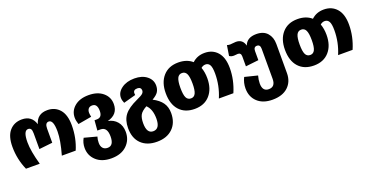

<svg xmlns="http://www.w3.org/2000/svg" viewBox="-32 -1270 4254 2214"><g transform="rotate(-20 2095.0 -163.0)"><path d="M91 0Q30 -138 30 -290Q30 -420 87 -485.5Q144 -551 239 -551Q359 -551 395 -436Q427 -551 552 -551Q645 -551 702 -485.5Q759 -420 759 -290Q759 -135 701 0H531Q580 -172 580 -280Q580 -422 523 -422Q478 -422 478 -352V-178L314 -160V-352Q314 -392 303 -407Q292 -422 270 -422Q211 -422 211 -280Q211 -172 260 0Z M1166 -194Q1234 -182 1276 -132.5Q1318 -83 1318 -6Q1318 94 1249 159.5Q1180 225 1060 225Q944 225 876 163Q808 101 808 7Q808 -56 838 -108L992 -67Q981 -34 981 8Q981 49 1001.5 72.5Q1022 96 1060 96Q1135 96 1135 -17Q1135 -132 1054 -132H1015L1025 -255H1054Q1119 -255 1119 -336Q1119 -425 1057 -425Q1026 -425 1010.5 -406.5Q995 -388 995 -357Q995 -341 1002 -306L836 -277Q820 -323 820 -360Q820 -443 884.5 -497Q949 -551 1058 -551Q1167 -551 1232.5 -496Q1298 -441 1298 -355Q1298 -228 1166 -194Z M1735 -249Q1811 -210 1847.5 -158Q1884 -106 1884 -31Q1884 87 1813 156Q1742 225 1620 225Q1498 225 1427.5 156.5Q1357 88 1357 -36Q1357 -135 1404.5 -196.5Q1452 -258 1567 -310Q1625 -336 1642.5 -352.5Q1660 -369 1660 -391Q1660 -410 1648 -421Q1636 -432 1614 -432Q1563 -432 1563 -390Q1563 -382 1565 -368L1415 -327Q1399 -363 1399 -394Q1399 -460 1461.5 -505.5Q1524 -551 1620 -551Q1714 -551 1772 -505Q1830 -459 1830 -389Q1830 -345 1810.5 -313Q1791 -281 1735 -249ZM1619 96Q1702 96 1702 -30Q1702 -145 1642 -202Q1580 -168 1560 -131.5Q1540 -95 1540 -30Q1540 96 1619 96Z M2481 -551Q2579 -551 2638 -484Q2697 -417 2697 -288Q2697 -142 2636 0H2458Q2516 -137 2516 -285Q2516 -361 2498.5 -391.5Q2481 -422 2446 -422Q2416 -422 2391 -400Q2413 -340 2413 -266Q2413 -136 2345 -59Q2277 18 2158 18Q2038 18 1970.5 -56.5Q1903 -131 1903 -267Q1903 -397 1971 -474Q2039 -551 2158 -551Q2263 -551 2329 -493Q2390 -551 2481 -551ZM2158 -111Q2197 -111 2214.5 -148Q2232 -185 2232 -266Q2232 -349 2214.5 -385.5Q2197 -422 2158 -422Q2118 -422 2100.5 -385Q2083 -348 2083 -267Q2083 -183 2100.5 -147Q2118 -111 2158 -111Z M3116 -551Q3204 -551 3250 -499Q3296 -447 3296 -365V-7Q3296 98 3228 161.5Q3160 225 3037 225Q2920 225 2853 162Q2786 99 2786 -3Q2786 -72 2817 -134L2974 -95Q2960 -46 2960 -1Q2960 96 3037 96Q3118 96 3118 -1V-370Q3118 -422 3078 -422Q3037 -422 3037 -371V-260L2878 -242V-363Q2878 -409 2839 -409Q2833 -409 2816 -407Q2799 -405 2790 -405Q2756 -405 2736 -421L2756 -547Q2773 -541 2794 -541Q2805 -541 2827.5 -544Q2850 -547 2865 -547Q2949 -547 2969 -463Q3001 -551 3116 -551Z M3944 -551Q4042 -551 4101 -484Q4160 -417 4160 -288Q4160 -142 4099 0H3921Q3979 -137 3979 -285Q3979 -361 3961.5 -391.5Q3944 -422 3909 -422Q3879 -422 3854 -400Q3876 -340 3876 -266Q3876 -136 3808 -59Q3740 18 3621 18Q3501 18 3433.5 -56.5Q3366 -131 3366 -267Q3366 -397 3434 -474Q3502 -551 3621 -551Q3726 -551 3792 -493Q3853 -551 3944 -551ZM3621 -111Q3660 -111 3677.5 -148Q3695 -185 3695 -266Q3695 -349 3677.5 -385.5Q3660 -422 3621 -422Q3581 -422 3563.5 -385Q3546 -348 3546 -267Q3546 -183 3563.5 -147Q3581 -111 3621 -111Z"/></g></svg>

Font: FiraGO ExtraBold
Style: Regular
Weight: 800
Designer: bBox Type
Foundry: bBox Type GmbH
Version: Version 1.001;PS 001.001;hotconv 1.0.88;makeotf.lib2.5.64775